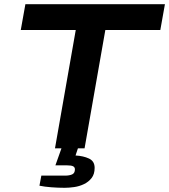

<svg xmlns="http://www.w3.org/2000/svg" viewBox="-20 -707 806 915"><path d="M242 0 341 -564H79L101 -687H766L744 -564H482L383 0ZM288 188Q257 188 224.5 185.5Q192 183 168 178L177 130H289Q311 130 324 124Q337 118 337 100Q337 90 328.5 85.5Q320 81 300 81H244L280 -20H358L340 34Q377 36 404 48.5Q431 61 431 93Q431 123 416.5 141.5Q402 160 380 170.5Q358 181 333.5 184.5Q309 188 288 188Z"/></svg>

Font: Archivo SemiExpanded SemiBold
Style: Italic
Weight: 600
Width: 6
Italic angle: -10°
Designer: Hector Gatti
Foundry: Omnibus-Type
Version: Version 2.001